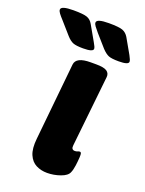

<svg xmlns="http://www.w3.org/2000/svg" viewBox="-220 -786 651 861"><g transform="rotate(20 106.0 -355.0)"><path d="M115 8Q86 8 62.5 -4Q39 -16 27 -44Q15 -72 20 -120L57 -488Q61 -525 130 -525H156Q194 -525 208 -515Q222 -505 220 -487L184 -149Q181 -127 199 -127Q206 -127 211.5 -129.5Q217 -132 221 -132Q226 -132 228 -127Q230 -122 229 -107Q228 -89 225 -67Q222 -45 216 -32Q209 -14 178 -3Q147 8 115 8ZM246 -572Q212 -572 197.5 -578Q183 -584 166 -602L115 -660Q103 -674 96 -683.5Q89 -693 89 -700Q89 -718 147 -718Q195 -718 212.5 -711.5Q230 -705 241 -687L282 -615Q293 -595 293 -587Q293 -572 246 -572ZM76 -572Q43 -572 28 -578Q13 -584 -3 -602L-54 -660Q-67 -674 -74 -683.5Q-81 -693 -81 -700Q-81 -718 -22 -718Q26 -718 43.5 -711.5Q61 -705 71 -687L112 -615Q124 -595 124 -587Q124 -572 76 -572Z"/></g></svg>

Font: Asap Condensed Condensed ExtraBold
Style: Italic
Weight: 800
Width: 3
Italic angle: -6°
Designer: Pablo Cosgaya
Foundry: Omnibus-Type
Version: Version 3.001; ttfautohint (v1.8.4.7-5d5b)